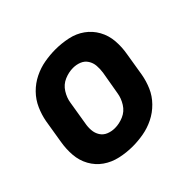

<svg xmlns="http://www.w3.org/2000/svg" viewBox="-137 -690 850 850"><g transform="rotate(-45 288.0 -265.0)"><path d="M245 8Q278 8 312.5 2Q347 -4 379.5 -20Q412 -36 438 -62.5Q464 -89 478 -121.5Q492 -154 498 -188L516 -298Q523 -337 520 -375.5Q517 -414 499 -446.5Q481 -479 451 -500.5Q421 -522 383 -530Q345 -538 306 -538Q273 -538 238.5 -532Q204 -526 171.5 -510Q139 -494 113.5 -468Q88 -442 73.5 -409Q59 -376 53 -343L35 -233Q28 -193 31 -154.5Q34 -116 52 -83.5Q70 -51 100 -30Q130 -9 168 -0.5Q206 8 245 8ZM247 -105Q226 -105 207.5 -112.5Q189 -120 178.5 -136.5Q168 -153 166.5 -173.5Q165 -194 169 -214L187 -324Q191 -351 207 -376.5Q223 -402 250 -413.5Q277 -425 304 -425Q325 -425 343.5 -417.5Q362 -410 372.5 -393.5Q383 -377 384.5 -357Q386 -337 383 -316L364 -206Q360 -179 344 -153.5Q328 -128 301 -116.5Q274 -105 247 -105Z"/></g></svg>

Font: Iosevka Sparkle Extrabold
Style: Italic
Weight: 800
Italic angle: -9°
Designer: Belleve Invis
Foundry: Belleve Invis
Version: Version 4.5.0; ttfautohint (v1.8.3)